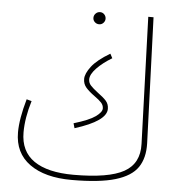

<svg xmlns="http://www.w3.org/2000/svg" viewBox="-53 -765 753 834"><g transform="rotate(5 324.0 -347.5)"><path d="M290 21Q173 21 106.5 -27Q40 -75 40 -165Q40 -224 65 -311L87 -305Q64 -230 64 -167Q64 -84 123.5 -43Q183 -2 296 -2Q449 -2 515.5 -39Q582 -76 579 -161L560 -714H583L603 -166Q605 -102 577 -61Q549 -20 480 0.5Q411 21 290 21ZM398 -300Q398 -314 388 -325Q378 -336 358 -350Q333 -368 319.5 -383.5Q306 -399 306 -421Q306 -444 330 -475.5Q354 -507 410 -540L420 -521Q380 -497 354 -470Q328 -443 328 -421Q328 -406 338.5 -394.5Q349 -383 370 -367Q395 -349 407.5 -335Q420 -321 420 -300Q420 -247 283 -204L277 -225Q344 -245 371 -264.5Q398 -284 398 -300ZM323 -689Q323 -700 331 -708Q339 -716 350 -716Q361 -716 368.5 -708Q376 -700 376 -689Q376 -679 368.5 -671Q361 -663 350 -663Q339 -663 331 -670.5Q323 -678 323 -689Z"/></g></svg>

Font: Noto Sans Arabic CondThin
Style: Regular
Weight: 250
Width: 3
Designer: Nadine Chahine
Foundry: Monotype Imaging Inc.
Version: Version 1.001